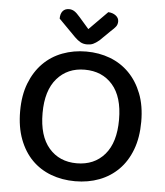

<svg xmlns="http://www.w3.org/2000/svg" viewBox="-57 -873 807 938"><g transform="rotate(5 346.5 -404.5)"><path d="M643 -304Q643 -226 620.5 -166.5Q598 -107 558 -67Q518 -27 464 -6.5Q410 14 346 14Q282 14 227.5 -6.5Q173 -27 133.5 -67Q94 -107 71.5 -166.5Q49 -226 49 -304Q49 -382 72 -441Q95 -500 135 -540.5Q175 -581 229.5 -601.5Q284 -622 346 -622Q409 -622 463 -601.5Q517 -581 557 -540.5Q597 -500 620 -441Q643 -382 643 -304ZM534 -304Q534 -416 483 -474.5Q432 -533 346 -533Q262 -533 210.5 -474Q159 -415 159 -304Q159 -192 210 -133Q261 -74 346 -74Q432 -74 483 -133Q534 -192 534 -304ZM436 -823Q458 -822 473 -810.5Q488 -799 488 -782Q488 -767 480 -756.5Q472 -746 456 -732L405 -682Q388 -668 375.5 -662.5Q363 -657 346 -657Q327 -657 313 -665Q299 -673 285 -687L202 -771Q202 -795 213 -808Q224 -821 244 -821Q258 -821 270 -813.5Q282 -806 299 -786L346 -732Z"/></g></svg>

Font: Baloo Chettan 2 Medium
Style: Regular
Weight: 500
Designer: Maithili Shingre, Unnati Kotecha and Ek Type
Foundry: Ek Type
Version: Version 1.640;hotconv 1.0.111;makeotfexe 2.5.65597; ttfautoh